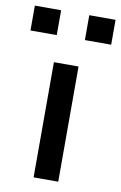

<svg xmlns="http://www.w3.org/2000/svg" viewBox="-102 -759 509 806"><g transform="rotate(10 152.0 -355.5)"><path d="M100 0V-491H205V0ZM212 -605V-711H324V-605ZM-20 -605V-711H92V-605Z"/></g></svg>

Font: Nunito Sans 10pt Expanded Medium
Style: Regular
Weight: 500
Width: 7
Designer: Vernon Adams
Foundry: Vernon Adams
Version: Version 3.101;gftools[0.9.27]